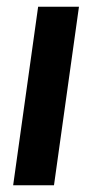

<svg xmlns="http://www.w3.org/2000/svg" viewBox="-20 -549 273 569"><path d="M214 -529 140 0H19L93 -529Z"/></svg>

Font: Fira Sans Extra Condensed Medium
Style: Italic
Weight: 500
Width: 3
Italic angle: -8°
Designer: Carrois Corporate & Edenspiekermann AG
Foundry: Carrois Corporate GbR & Edenspiekermann AG
Version: Version 4.203